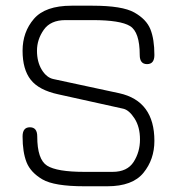

<svg xmlns="http://www.w3.org/2000/svg" viewBox="-20 -649 625 677"><path d="M168.9 -370.1 400.4 -320.3Q524.4 -293 524.4 -152.3Q524.4 -86.9 485.8 -39.6Q447.3 7.8 358.4 7.8H277.3Q170.9 7.8 129.4 -16.6Q87.9 -41 73.7 -76.7Q59.6 -112.3 59.6 -168Q59.6 -200.2 85.4 -200.2Q111.3 -200.2 111.3 -168Q111.3 -86.9 146 -64.9Q180.7 -43 277.3 -43H377Q428.7 -43 451.2 -78.1Q473.6 -113.3 473.6 -157.2Q473.6 -201.2 454.6 -231Q435.5 -260.7 415 -265.6L185.5 -316.4Q117.2 -331.1 88.4 -367.7Q59.6 -404.3 59.6 -470.2Q59.6 -536.1 99.6 -582.5Q139.6 -628.9 232.4 -628.9H306.6Q411.1 -628.9 453.6 -605Q496.1 -581.1 510.3 -545.9Q524.4 -510.7 524.4 -455.1Q524.4 -422.9 498.5 -422.9Q472.7 -422.9 472.7 -455.1Q472.7 -536.1 438.5 -557.1Q404.3 -578.1 306.6 -578.1H210.9Q158.2 -578.1 134.3 -543.9Q110.4 -509.8 110.4 -470.2Q110.4 -430.7 127.4 -402.8Q144.5 -375 168.9 -370.1Z"/></svg>

Font: Jura
Style: Book
Weight: 400
Version: Version 2.5